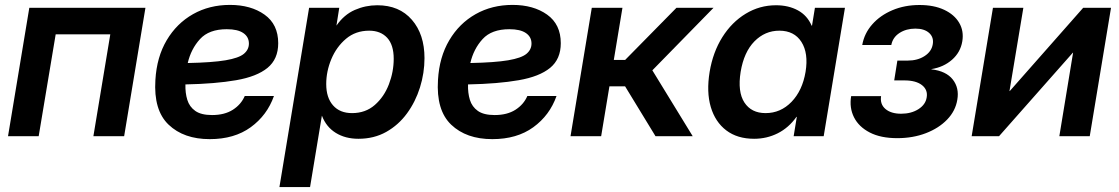

<svg xmlns="http://www.w3.org/2000/svg" viewBox="-20 -547 4493 771"><path d="M564 -515.6 478.5 0H355L422.9 -409.2H203.6L135.3 0H12.2L97.7 -515.6Z M822.3 11.7Q717.8 11.7 657 -46.4Q596.2 -104.5 604 -226.1Q609.4 -317.9 649.4 -385.5Q689.5 -453.1 755.1 -490.2Q820.8 -527.3 903.3 -527.3Q987.3 -527.3 1042.2 -488.3Q1097.2 -449.2 1097.2 -373.5Q1097.2 -309.6 1054.2 -274.4Q1011.2 -239.3 928.2 -224.9Q845.2 -210.4 724.6 -208Q723.6 -173.8 732.2 -146Q740.7 -118.2 764.2 -101.6Q787.6 -85 831.5 -85Q881.8 -85 915 -106.2Q948.2 -127.4 962.9 -161.6H1080.1Q1052.7 -84 986.8 -36.1Q920.9 11.7 822.3 11.7ZM733.9 -293.9Q832.5 -295.9 885.7 -304.9Q939 -314 959.2 -330.8Q979.5 -347.7 979.5 -372.1Q979.5 -398.9 957 -414.3Q934.6 -429.7 890.6 -429.7Q819.3 -429.7 783.2 -390.1Q747.1 -350.6 733.9 -293.9Z M1102.1 204.1 1221.2 -515.6H1342.3L1331.1 -444.8H1331.5Q1361.8 -488.3 1404.8 -507.1Q1447.8 -525.9 1495.1 -525.9Q1583.5 -525.9 1634 -467.5Q1684.6 -409.2 1684.6 -313.5Q1684.6 -253.9 1666.5 -196Q1648.4 -138.2 1614.3 -91.6Q1580.1 -44.9 1531 -17.3Q1481.9 10.3 1419.4 10.3Q1366.7 10.3 1328.4 -13.4Q1290 -37.1 1272.9 -82H1272.5L1225.1 204.1ZM1393.6 -92.8Q1447.8 -92.8 1485.1 -125.5Q1522.5 -158.2 1541.7 -208.5Q1561 -258.8 1561 -311Q1561 -366.7 1534.7 -395.3Q1508.3 -423.8 1462.4 -423.8Q1408.2 -423.8 1369.6 -391.4Q1331.1 -358.9 1310.5 -309.6Q1290 -260.3 1290 -209.5Q1290 -154.8 1317.4 -123.8Q1344.7 -92.8 1393.6 -92.8Z M1957 11.7Q1852.5 11.7 1791.7 -46.4Q1731 -104.5 1738.8 -226.1Q1744.1 -317.9 1784.2 -385.5Q1824.2 -453.1 1889.9 -490.2Q1955.6 -527.3 2038.1 -527.3Q2122.1 -527.3 2177 -488.3Q2231.9 -449.2 2231.9 -373.5Q2231.9 -309.6 2189 -274.4Q2146 -239.3 2063 -224.9Q1980 -210.4 1859.4 -208Q1858.4 -173.8 1866.9 -146Q1875.5 -118.2 1898.9 -101.6Q1922.4 -85 1966.3 -85Q2016.6 -85 2049.8 -106.2Q2083 -127.4 2097.7 -161.6H2214.8Q2187.5 -84 2121.6 -36.1Q2055.7 11.7 1957 11.7ZM1868.7 -293.9Q1967.3 -295.9 2020.5 -304.9Q2073.7 -314 2094 -330.8Q2114.3 -347.7 2114.3 -372.1Q2114.3 -398.9 2091.8 -414.3Q2069.3 -429.7 2025.4 -429.7Q1954.1 -429.7 1918 -390.1Q1881.8 -350.6 1868.7 -293.9Z M2271 0 2356.4 -515.6H2479.5L2444.8 -306.2H2490.2L2696.3 -515.6H2845.2L2599.6 -264.6L2761.7 0H2612.3L2490.2 -200.2H2427.2L2394 0Z M3008.3 10.3Q2940.9 10.3 2896.5 -23.4Q2852.1 -57.1 2834.2 -117.4Q2816.4 -177.7 2829.6 -258.3Q2842.8 -337.4 2880.6 -397.7Q2918.5 -458 2974.4 -491.9Q3030.3 -525.9 3096.2 -525.9Q3146.5 -525.9 3184.1 -505.4Q3221.7 -484.9 3239.3 -443.8H3240.7L3252.4 -515.6H3373L3287.6 0H3167L3179.7 -77.6H3178.2Q3147 -33.7 3103 -11.7Q3059.1 10.3 3008.3 10.3ZM3054.2 -92.8Q3114.7 -92.8 3158.4 -137.9Q3202.1 -183.1 3214.8 -258.3Q3227.1 -333.5 3198.2 -378.7Q3169.4 -423.8 3109.4 -423.8Q3051.8 -423.8 3009.5 -380.9Q2967.3 -337.9 2954.1 -258.3Q2941.4 -178.2 2969.2 -135.5Q2997.1 -92.8 3054.2 -92.8Z M3583 7.8Q3516.6 7.8 3472.7 -14.9Q3428.7 -37.6 3409.4 -75.9Q3390.1 -114.3 3397.9 -161.1H3518.1Q3513.2 -128.4 3535.6 -109.4Q3558.1 -90.3 3598.6 -90.3Q3639.2 -90.3 3668 -108.6Q3696.8 -127 3701.2 -155.8Q3706.5 -186 3682.4 -205.1Q3658.2 -224.1 3611.8 -224.1H3570.8L3583.5 -303.7H3625Q3664.6 -303.7 3692.6 -321.8Q3720.7 -339.8 3725.6 -369.1Q3730.5 -397 3711.2 -414.6Q3691.9 -432.1 3655.8 -432.1Q3619.1 -432.1 3592 -414.6Q3564.9 -397 3559.1 -366.2H3442.4Q3450.7 -413.1 3482.7 -449.2Q3514.6 -485.4 3563.7 -506.1Q3612.8 -526.9 3672.4 -526.9Q3730.5 -526.9 3771.5 -507.6Q3812.5 -488.3 3831.8 -455.3Q3851.1 -422.4 3844.2 -380.9Q3836.9 -336.9 3803 -307.1Q3769 -277.3 3720.2 -269.5V-268.6Q3779.3 -261.7 3805.9 -227.8Q3832.5 -193.8 3824.2 -146.5Q3816.9 -101.6 3783.4 -66.9Q3750 -32.2 3698 -12.2Q3646 7.8 3583 7.8Z M4356 0H4233.9L4289.1 -335.4H4288.1L3991.7 0H3881.8L3967.3 -515.6H4089.4L4033.7 -181.2H4034.7L4329.6 -515.6H4441.4Z"/></svg>

Font: Inter Display SemiBold
Style: Italic
Weight: 600
Italic angle: -9.39999°
Designer: Rasmus Andersson
Foundry: rsms
Version: Version 4.000;git-a52131595